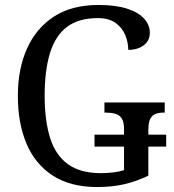

<svg xmlns="http://www.w3.org/2000/svg" viewBox="-20 -744 703 774"><path d="M372 10Q264 10 193 -36Q122 -82 87 -164.5Q52 -247 52 -358Q52 -466 89 -548.5Q126 -631 198 -677.5Q270 -724 377 -724Q445 -724 491 -709.5Q537 -695 560.5 -669.5Q584 -644 584 -612Q584 -580 559.5 -561.5Q535 -543 497 -543Q497 -573 485 -602.5Q473 -632 446 -651.5Q419 -671 374 -671Q297 -671 250 -635.5Q203 -600 181.5 -530Q160 -460 160 -358Q160 -258 182 -188Q204 -118 254 -82Q304 -46 387 -46Q412 -46 436.5 -49Q461 -52 480 -58V-153H361V-201H480V-223Q480 -253 470.5 -267Q461 -281 444.5 -285.5Q428 -290 407 -290H401V-331H644V-290H639Q621 -290 607.5 -285Q594 -280 586 -265.5Q578 -251 578 -219V-201H650V-153H578V-36Q531 -13 481.5 -1.5Q432 10 372 10Z"/></svg>

Font: Noto Serif SemiCondensed
Style: Regular
Weight: 400
Width: 4
Designer: Monotype Design Team
Foundry: Monotype Imaging Inc.
Version: Version 2.013